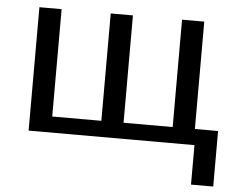

<svg xmlns="http://www.w3.org/2000/svg" viewBox="-49 -558 950 775"><g transform="rotate(5 426.0 -170.0)"><path d="M748 -65V-500H658V-65H459V-500H369V-65H170V-500H80V0H752V160H842V-65Z"/></g></svg>

Font: Perun
Style: Regular
Weight: 400
Foundry: Copyright (c) Stefan Peev, Context Ltd, 2016
Version: Version 1.089